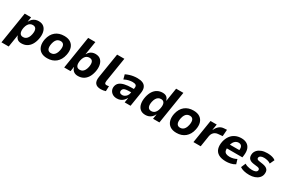

<svg xmlns="http://www.w3.org/2000/svg" viewBox="124 -2063 5312 3601"><g transform="rotate(30 2780.0 -262.5)"><path d="M0 180 109 -504H247L232 -403H234Q254 -443 281.5 -467.5Q309 -492 341.5 -503Q374 -514 410 -514Q482 -514 524.5 -476.5Q567 -439 580.5 -373.5Q594 -308 577 -225Q561 -149 527.5 -96.5Q494 -44 444.5 -16.5Q395 11 330 11Q274 11 243 -16Q212 -43 202 -85H199L157 180ZM300 -107Q333 -107 357 -122Q381 -137 399 -166.5Q417 -196 426 -241Q441 -315 422 -355.5Q403 -396 349 -396Q319 -396 294 -382Q269 -368 251 -338.5Q233 -309 223 -264Q209 -190 228 -148.5Q247 -107 300 -107Z M889 11Q804 11 751 -24.5Q698 -60 678.5 -125Q659 -190 676 -276Q689 -335 714.5 -379.5Q740 -424 777 -454Q814 -484 860.5 -499Q907 -514 964 -514Q1049 -514 1102 -478.5Q1155 -443 1174.5 -379.5Q1194 -316 1176 -229Q1164 -170 1138 -125Q1112 -80 1075.5 -50Q1039 -20 992.5 -4.5Q946 11 889 11ZM901 -107Q933 -107 957.5 -121Q982 -135 1000 -164.5Q1018 -194 1028 -241Q1043 -318 1023 -357Q1003 -396 951 -396Q921 -396 896 -383Q871 -370 853 -340.5Q835 -311 825 -264Q810 -187 830 -147Q850 -107 901 -107Z M1553 11Q1497 11 1460.5 -17.5Q1424 -46 1411 -99H1408L1393 0H1255L1367 -705H1523L1477 -418H1480Q1498 -450 1521.5 -471.5Q1545 -493 1575 -503.5Q1605 -514 1638 -514Q1711 -514 1752.5 -475.5Q1794 -437 1807 -371.5Q1820 -306 1803 -224Q1786 -146 1751.5 -94Q1717 -42 1667.5 -15.5Q1618 11 1553 11ZM1526 -107Q1559 -107 1583 -121.5Q1607 -136 1624.5 -165.5Q1642 -195 1652 -240Q1667 -317 1647.5 -356.5Q1628 -396 1575 -396Q1545 -396 1520 -382.5Q1495 -369 1477 -339.5Q1459 -310 1449 -264Q1435 -188 1454.5 -147.5Q1474 -107 1526 -107Z M2052 11Q1965 11 1929.5 -34.5Q1894 -80 1908 -169L1994 -705H2151L2067 -179Q2064 -158 2066 -142Q2068 -126 2078 -117.5Q2088 -109 2106 -109Q2121 -109 2134 -111Q2147 -113 2158 -116L2154 -6Q2127 2 2104 6.5Q2081 11 2052 11Z M2397 11Q2342 11 2304 -13Q2266 -37 2248.5 -76.5Q2231 -116 2241 -164Q2251 -212 2287.5 -242.5Q2324 -273 2389 -288.5Q2454 -304 2550 -304H2609L2597 -224H2552Q2503 -224 2469 -219Q2435 -214 2416.5 -200Q2398 -186 2392 -159Q2386 -131 2402.5 -113Q2419 -95 2454 -95Q2480 -95 2505 -108.5Q2530 -122 2549 -147.5Q2568 -173 2573 -208L2591 -323Q2599 -370 2577 -388Q2555 -406 2504 -406Q2469 -406 2424 -396Q2379 -386 2328 -360L2302 -457Q2343 -477 2383.5 -489.5Q2424 -502 2465 -508Q2506 -514 2547 -514Q2617 -514 2664 -493.5Q2711 -473 2731.5 -426.5Q2752 -380 2740 -302L2692 0H2565L2580 -99H2575Q2558 -66 2532 -41Q2506 -16 2472.5 -2.5Q2439 11 2397 11Z M3016 11Q2943 11 2900 -27Q2857 -65 2844.5 -131Q2832 -197 2849 -280Q2866 -357 2900 -409Q2934 -461 2983.5 -487.5Q3033 -514 3094 -514Q3151 -514 3182 -488Q3213 -462 3222 -419H3227L3272 -705H3429L3317 0H3179L3195 -101H3191Q3174 -63 3146.5 -38Q3119 -13 3086 -1Q3053 11 3016 11ZM3076 -107Q3109 -107 3133 -121.5Q3157 -136 3175 -166Q3193 -196 3202 -240Q3217 -315 3198 -355.5Q3179 -396 3126 -396Q3095 -396 3070 -381.5Q3045 -367 3027.5 -337.5Q3010 -308 3000 -264Q2985 -190 3004 -148.5Q3023 -107 3076 -107Z M3688 11Q3603 11 3550 -24.5Q3497 -60 3477.5 -125Q3458 -190 3475 -276Q3488 -335 3513.5 -379.5Q3539 -424 3576 -454Q3613 -484 3659.5 -499Q3706 -514 3763 -514Q3848 -514 3901 -478.5Q3954 -443 3973.5 -379.5Q3993 -316 3975 -229Q3963 -170 3937 -125Q3911 -80 3874.5 -50Q3838 -20 3791.5 -4.5Q3745 11 3688 11ZM3700 -107Q3732 -107 3756.5 -121Q3781 -135 3799 -164.5Q3817 -194 3827 -241Q3842 -318 3822 -357Q3802 -396 3750 -396Q3720 -396 3695 -383Q3670 -370 3652 -340.5Q3634 -311 3624 -264Q3609 -187 3629 -147Q3649 -107 3700 -107Z M4054 0 4134 -503H4268L4248 -379H4253Q4278 -436 4320.5 -471.5Q4363 -507 4421 -510L4484 -514L4473 -371L4374 -362Q4342 -359 4316 -344Q4290 -329 4272.5 -303Q4255 -277 4249 -243L4211 0Z M4762 11Q4659 11 4599 -24Q4539 -59 4519.5 -123.5Q4500 -188 4517 -274Q4534 -350 4572 -403.5Q4610 -457 4668.5 -485.5Q4727 -514 4802 -514Q4870 -514 4918.5 -485.5Q4967 -457 4988.5 -399.5Q5010 -342 4998 -254L4992 -211H4633L4647 -300H4888L4872 -281Q4880 -329 4873 -358Q4866 -387 4846 -401Q4826 -415 4796 -415Q4764 -415 4737 -398.5Q4710 -382 4691 -350Q4672 -318 4664 -270L4659 -244Q4651 -194 4660 -162Q4669 -130 4699 -114.5Q4729 -99 4779 -99Q4813 -99 4853.5 -109Q4894 -119 4927 -138L4957 -40Q4910 -11 4858.5 0Q4807 11 4762 11Z M5266 11Q5199 11 5146.5 -2.5Q5094 -16 5062 -40L5104 -139Q5126 -124 5153.5 -114.5Q5181 -105 5210.5 -100.5Q5240 -96 5266 -96Q5313 -96 5340.5 -109Q5368 -122 5373 -147Q5377 -168 5365.5 -181Q5354 -194 5325 -199L5231 -211Q5158 -222 5130.5 -262Q5103 -302 5115 -367Q5125 -410 5156 -442.5Q5187 -475 5239 -494.5Q5291 -514 5361 -514Q5399 -514 5433 -508.5Q5467 -503 5494.5 -492Q5522 -481 5540 -465L5494 -366Q5471 -386 5430.5 -397Q5390 -408 5352 -408Q5306 -408 5280.5 -394Q5255 -380 5250 -358Q5246 -337 5257.5 -324Q5269 -311 5299 -307L5385 -294Q5462 -281 5491.5 -243.5Q5521 -206 5507 -134Q5497 -91 5464 -58Q5431 -25 5380 -7Q5329 11 5266 11Z"/></g></svg>

Font: Nunito Sans 7pt SemiCondensed ExtraBold
Style: Italic
Weight: 800
Width: 4
Italic angle: -9°
Designer: Vernon Adams
Foundry: Vernon Adams
Version: Version 3.101;gftools[0.9.27]